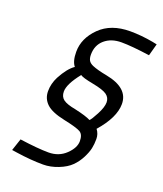

<svg xmlns="http://www.w3.org/2000/svg" viewBox="-146 -745 837 988"><g transform="rotate(20 273.0 -251.0)"><path d="M528 -567Q429 -581 373 -581Q317 -581 281.5 -550.5Q246 -520 246 -468Q246 -449 252.5 -437Q259 -425 277 -417Q305 -405 358 -395Q483 -371 483 -283Q483 -209 404 -119Q421 -97 421 -69Q421 -41 416 -17.5Q411 6 395.5 36.5Q380 67 356 91Q332 115 290 131.5Q248 148 208 148Q141 148 60 136L33 132L55 66Q156 80 212.5 80Q269 80 307 43.5Q345 7 345 -29.5Q345 -66 324.5 -78Q304 -90 232.5 -105Q161 -120 132 -147.5Q103 -175 103 -216Q103 -257 123 -296Q155 -356 190 -380Q170 -404 170 -456Q170 -530 230.5 -590Q291 -650 396 -650Q457 -650 522 -638L546 -633ZM180 -242Q180 -214 199 -199.5Q218 -185 267 -176Q330 -162 354 -149Q363 -156 384.5 -197Q406 -238 406 -264Q406 -290 385 -305Q364 -320 306 -331Q248 -342 235 -352Q180 -283 180 -242Z"/></g></svg>

Font: Titillium Web
Style: Italic
Weight: 400
Italic angle: -13°
Version: Version 1.002;PS 57.000;hotconv 1.0.70;makeotf.lib2.5.55311